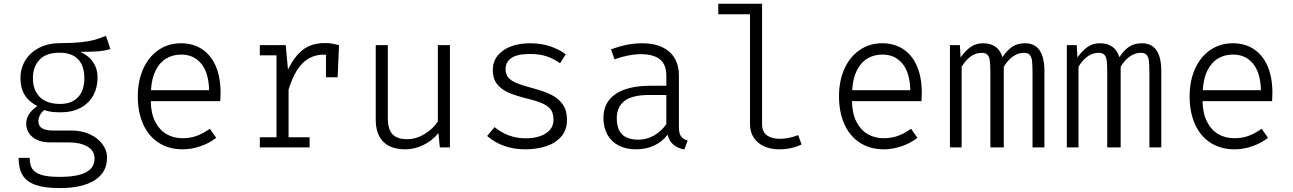

<svg xmlns="http://www.w3.org/2000/svg" viewBox="-20 -776 6809 1011"><path d="M561.5 -517.4Q528.7 -508.2 493.3 -505.6Q457.9 -503.1 403.1 -503.1Q448.2 -482.1 471 -447.7Q493.8 -413.3 493.8 -368.7Q493.8 -314.9 470.8 -273.1Q447.7 -231.3 403.6 -207.9Q359.5 -184.6 299 -184.6Q269.2 -184.6 250.3 -187.4Q231.3 -190.3 212.8 -196.4Q199.5 -186.2 190.8 -170.3Q182.1 -154.4 182.1 -137.4Q182.1 -88.7 257.9 -88.7H357.4Q408.7 -88.7 451.3 -69.7Q493.8 -50.8 518.7 -17.9Q543.6 14.9 543.6 54.4Q543.6 131.8 478.5 173.1Q413.3 214.4 295.4 214.4Q214.9 214.4 167.4 197.7Q120 181 99 146.4Q77.9 111.8 77.9 55.4H136.4Q136.4 91.3 149.7 112.6Q163.1 133.8 197.2 144.6Q231.3 155.4 293.3 155.4Q386.7 155.4 432.3 131.5Q477.9 107.7 477.9 58.5Q477.9 17.4 440 -4.4Q402.1 -26.2 343.6 -26.2H244.1Q202.6 -26.2 174.4 -39.7Q146.2 -53.3 132.1 -75.9Q117.9 -98.5 117.9 -125.6Q117.9 -150.8 132.8 -174.4Q147.7 -197.9 176.4 -217.4Q131.3 -241 109.5 -276.9Q87.7 -312.8 87.7 -364.6Q87.7 -416.9 113.8 -459Q140 -501 187.2 -524.9Q234.4 -548.7 294.9 -548.7Q363.1 -549.2 404.9 -553.6Q446.7 -557.9 474.4 -565.4Q502.1 -572.8 537.9 -587.2ZM153.3 -363.6Q153.3 -302.6 189.2 -265.6Q225.1 -228.7 296.4 -228.7Q357.9 -228.7 391 -264.4Q424.1 -300 424.1 -364.1Q424.1 -429.7 391 -464.1Q357.9 -498.5 293.3 -498.5Q223.1 -498.5 188.2 -461.5Q153.3 -424.6 153.3 -363.6Z M773.8 -243.6Q774.9 -178.5 797.4 -134.6Q820 -90.8 857.2 -69.5Q894.4 -48.2 940 -48.2Q981 -48.2 1014.1 -60Q1047.2 -71.8 1085.1 -97.9L1118.5 -50.3Q1081.5 -21.5 1034.6 -5.6Q987.7 10.3 942.6 10.3Q869.2 10.3 815.6 -24.4Q762.1 -59 733.8 -122.1Q705.6 -185.1 705.6 -268.7Q705.6 -350.3 734.1 -413.6Q762.6 -476.9 814.4 -512.6Q866.2 -548.2 932.8 -548.2Q997.4 -548.2 1044.6 -516.7Q1091.8 -485.1 1116.7 -426.4Q1141.5 -367.7 1141.5 -287.7Q1141.5 -275.9 1140 -243.6ZM774.9 -301H1081Q1079 -393.3 1039.5 -441Q1000 -488.7 934.4 -488.7Q889.7 -488.7 855.1 -467.9Q820.5 -447.2 799.5 -405.1Q778.5 -363.1 774.9 -301Z M1765.1 -538.5 1757.9 -369.2H1696.4V-474.4L1697.4 -487.7Q1693.3 -488.2 1684.6 -488.2Q1619 -488.2 1573.6 -443.3Q1528.2 -398.5 1499.5 -303.6V-53.3H1610.3V0H1348.2V-53.3H1435.9V-484.6H1348.2V-538.5H1484.6L1496.4 -409.2Q1530.3 -479.5 1575.4 -514.4Q1620.5 -549.2 1692.3 -549.2Q1711.3 -549.2 1726.9 -546.7Q1742.6 -544.1 1765.1 -538.5Z M2022.1 -153.3Q2022.1 -95.9 2046.4 -69.5Q2070.8 -43.1 2123.6 -43.1Q2171.3 -43.1 2216.2 -70.5Q2261 -97.9 2285.6 -136.9V-538.5H2349.2V0H2295.9L2288.7 -75.4Q2256.4 -34.9 2209.2 -12.3Q2162.1 10.3 2114.4 10.3Q2037.4 10.3 1997.9 -30Q1958.5 -70.3 1958.5 -145.6V-538.5H2022.1Z M2894.4 -143.6Q2894.4 -172.8 2885.1 -191.5Q2875.9 -210.3 2847.9 -225.6Q2820 -241 2763.6 -254.9Q2698.5 -270.8 2658.7 -287.9Q2619 -305.1 2596.9 -333.8Q2574.9 -362.6 2574.9 -407.2Q2574.9 -450.8 2600 -482.6Q2625.1 -514.4 2669.5 -531.3Q2713.8 -548.2 2770.3 -548.2Q2829.2 -548.2 2876.4 -532.3Q2923.6 -516.4 2959 -490.3L2929.2 -443.1Q2895.4 -466.7 2859 -479.2Q2822.6 -491.8 2770.8 -491.8Q2703.1 -491.8 2672.6 -470.5Q2642.1 -449.2 2642.1 -412.3Q2642.1 -385.6 2655.9 -368.5Q2669.7 -351.3 2700.5 -338.5Q2731.3 -325.6 2789.7 -310.3Q2847.7 -294.9 2885.6 -275.4Q2923.6 -255.9 2944.6 -224.4Q2965.6 -192.8 2965.6 -145.1Q2965.6 -91.3 2934.9 -56.4Q2904.1 -21.5 2854.6 -5.6Q2805.1 10.3 2746.7 10.3Q2626.2 10.3 2545.1 -60L2584.6 -106.7Q2616.9 -79 2658.7 -63.3Q2700.5 -47.7 2747.2 -47.7Q2792.3 -47.7 2825.6 -59.7Q2859 -71.8 2876.7 -93.3Q2894.4 -114.9 2894.4 -143.6Z M3554.9 -106.2Q3554.9 -74.4 3565.6 -58.7Q3576.4 -43.1 3601 -35.9L3583.6 10.8Q3550.8 5.6 3527.4 -13.1Q3504.1 -31.8 3494.9 -66.7Q3466.7 -29.2 3424.4 -9.5Q3382.1 10.3 3328.7 10.3Q3275.9 10.3 3237.2 -10Q3198.5 -30.3 3177.9 -67.7Q3157.4 -105.1 3157.4 -155.4Q3157.4 -237.4 3221.5 -281Q3285.6 -324.6 3407.2 -324.6H3488.7V-376.9Q3488.7 -437.4 3454.1 -464.1Q3419.5 -490.8 3353.8 -490.8Q3291.8 -490.8 3215.9 -463.6L3197.4 -515.9Q3244.1 -533.3 3284.1 -540.8Q3324.1 -548.2 3363.1 -548.2Q3425.1 -548.2 3468.2 -527.2Q3511.3 -506.2 3533.1 -468.2Q3554.9 -430.3 3554.9 -379ZM3488.7 -122.1V-275.9H3399.5Q3308.2 -275.9 3267.9 -244.1Q3227.7 -212.3 3227.7 -153.3Q3227.7 -96.9 3255.6 -68.7Q3283.6 -40.5 3341 -40.5Q3384.6 -40.5 3423.1 -62.1Q3461.5 -83.6 3488.7 -122.1Z M3992.8 -122.1Q3992.8 -82.1 4018.2 -63.6Q4043.6 -45.1 4087.7 -45.1Q4132.8 -45.1 4182.6 -64.6L4201 -15.4Q4179 -4.1 4147.9 3.1Q4116.9 10.3 4081.5 10.3Q4038.5 10.3 4003.8 -5.4Q3969.2 -21 3949.2 -51Q3929.2 -81 3929.2 -122.1V-701H3762.1V-756.4H3992.8Z M4466.2 -243.6Q4467.2 -178.5 4489.7 -134.6Q4512.3 -90.8 4549.5 -69.5Q4586.7 -48.2 4632.3 -48.2Q4673.3 -48.2 4706.4 -60Q4739.5 -71.8 4777.4 -97.9L4810.8 -50.3Q4773.8 -21.5 4726.9 -5.6Q4680 10.3 4634.9 10.3Q4561.5 10.3 4507.9 -24.4Q4454.4 -59 4426.2 -122.1Q4397.9 -185.1 4397.9 -268.7Q4397.9 -350.3 4426.4 -413.6Q4454.9 -476.9 4506.7 -512.6Q4558.5 -548.2 4625.1 -548.2Q4689.7 -548.2 4736.9 -516.7Q4784.1 -485.1 4809 -426.4Q4833.8 -367.7 4833.8 -287.7Q4833.8 -275.9 4832.3 -243.6ZM4467.2 -301H4773.3Q4771.3 -393.3 4731.8 -441Q4692.3 -488.7 4626.7 -488.7Q4582.1 -488.7 4547.4 -467.9Q4512.8 -447.2 4491.8 -405.1Q4470.8 -363.1 4467.2 -301Z M5479.5 -401.5V0H5416.9V-389.2Q5416.9 -433.3 5414.4 -454.9Q5411.8 -476.4 5402.1 -487.2Q5392.3 -497.9 5371.3 -497.9Q5342.6 -497.9 5315.6 -480Q5288.7 -462.1 5265.6 -424.6V0H5194.9V-389.2Q5194.9 -433.3 5192.3 -454.9Q5189.7 -476.4 5180 -487.2Q5170.3 -497.9 5149.2 -497.9Q5088.7 -497.9 5043.6 -424.6V0H4982.1V-538.5H5034.4L5037.9 -473.3Q5062.6 -508.2 5090.5 -528.2Q5118.5 -548.2 5156.4 -548.2Q5235.9 -548.2 5259 -474.9Q5282.1 -510.8 5309.5 -529.5Q5336.9 -548.2 5377.4 -548.2Q5479.5 -548.2 5479.5 -401.5Z M6094.9 -401.5V0H6032.3V-389.2Q6032.3 -433.3 6029.7 -454.9Q6027.2 -476.4 6017.4 -487.2Q6007.7 -497.9 5986.7 -497.9Q5957.9 -497.9 5931 -480Q5904.1 -462.1 5881 -424.6V0H5810.3V-389.2Q5810.3 -433.3 5807.7 -454.9Q5805.1 -476.4 5795.4 -487.2Q5785.6 -497.9 5764.6 -497.9Q5704.1 -497.9 5659 -424.6V0H5597.4V-538.5H5649.7L5653.3 -473.3Q5677.9 -508.2 5705.9 -528.2Q5733.8 -548.2 5771.8 -548.2Q5851.3 -548.2 5874.4 -474.9Q5897.4 -510.8 5924.9 -529.5Q5952.3 -548.2 5992.8 -548.2Q6094.9 -548.2 6094.9 -401.5Z M6312.3 -243.6Q6313.3 -178.5 6335.9 -134.6Q6358.5 -90.8 6395.6 -69.5Q6432.8 -48.2 6478.5 -48.2Q6519.5 -48.2 6552.6 -60Q6585.6 -71.8 6623.6 -97.9L6656.9 -50.3Q6620 -21.5 6573.1 -5.6Q6526.2 10.3 6481 10.3Q6407.7 10.3 6354.1 -24.4Q6300.5 -59 6272.3 -122.1Q6244.1 -185.1 6244.1 -268.7Q6244.1 -350.3 6272.6 -413.6Q6301 -476.9 6352.8 -512.6Q6404.6 -548.2 6471.3 -548.2Q6535.9 -548.2 6583.1 -516.7Q6630.3 -485.1 6655.1 -426.4Q6680 -367.7 6680 -287.7Q6680 -275.9 6678.5 -243.6ZM6313.3 -301H6619.5Q6617.4 -393.3 6577.9 -441Q6538.5 -488.7 6472.8 -488.7Q6428.2 -488.7 6393.6 -467.9Q6359 -447.2 6337.9 -405.1Q6316.9 -363.1 6313.3 -301Z"/></svg>

Font: Fira Code Fixed Light
Style: Regular
Weight: 300
Monospace: yes
Designer: Carrois Corporate, Edenspiekermann AG, Nikita Prokopov
Foundry: Carrois Corporate, Edenspiekermann AG, Nikita Prokopov
Version: Version 5.002